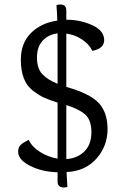

<svg xmlns="http://www.w3.org/2000/svg" viewBox="-20 -759 575 857"><path d="M237 -385V-610Q196 -605 170.5 -577.5Q145 -550 145 -502Q145 -454 168.5 -428.5Q192 -403 237 -385ZM276 -290V-49Q325 -52 356.5 -83Q388 -114 388 -169Q388 -224 359.5 -248.5Q331 -273 276 -290ZM392 -532Q378 -562 346 -583Q314 -604 276 -609V-371Q380 -342 420 -300Q460 -258 460 -182.5Q460 -107 410.5 -51Q361 5 277 9Q279 53 281 76L266 78Q237 78 237 51V10Q167 8 114 -19Q61 -46 61 -82Q61 -102 72.5 -112.5Q84 -123 108 -135Q123 -103 159 -80.5Q195 -58 237 -51V-301Q199 -313 176 -323.5Q153 -334 126 -355Q73 -396 73 -492Q73 -567 118.5 -612Q164 -657 236 -667Q234 -714 232 -736Q242 -739 249 -739Q276 -739 276 -712V-671Q339 -671 392 -646.5Q445 -622 445 -580Q445 -542 392 -532Z"/></svg>

Font: Overlock
Style: Regular
Weight: 400
Designer: Dario Muhafara
Foundry: Dario Manuel Muhafara
Version: Version 1.002